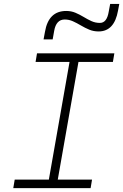

<svg xmlns="http://www.w3.org/2000/svg" viewBox="-20 -968 634 988"><path d="M48.3 0 55.7 -43.9H231.4L337.9 -649.4H163.1L170.4 -693.4H568.4L561 -649.4H383.8L277.3 -43.9H453.6L446.3 0ZM204.1 -765.1 211.4 -804.2Q229.5 -911.6 320.8 -911.6Q346.7 -911.6 368.4 -902.3Q390.1 -893.1 410.2 -880.9Q430.2 -868.7 450.4 -859.4Q470.7 -850.1 494.1 -850.1Q530.3 -850.1 539.6 -908.7L546.9 -947.8H593.8L587.4 -913.6Q568.4 -806.2 487.3 -806.2Q461.4 -806.2 439.2 -815.4Q417 -824.7 396.5 -836.9Q376 -849.1 355.5 -858.4Q335 -867.7 313 -867.7Q269 -867.7 258.8 -809.1L251 -765.1Z"/></svg>

Font: Cascadia Code ExtraLight
Style: Italic
Weight: 200
Italic angle: -10°
Monospace: yes
Designer: Aaron Bell
Foundry: Saja Typeworks
Version: Version 2404.023; ttfautohint (v1.8.4)